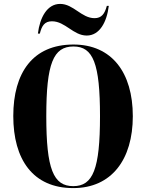

<svg xmlns="http://www.w3.org/2000/svg" viewBox="-20 -953 748 983"><path d="M424 -771C490 -771 527 -840 537 -923H527C516 -882 500 -860 464 -860C397 -860 356 -933 288 -933C221 -933 184 -863 174 -781H184C194 -822 209 -844 246 -844C314 -844 355 -771 424 -771ZM355 10C551 10 660 -136 660 -358C660 -582 552 -725 356 -725C148 -725 48 -581 48 -359C48 -137 148 10 355 10ZM355 0C253 0 217 -88 217 -358C217 -628 253 -715 356 -715C457 -715 492 -628 492 -358C492 -87 456 0 355 0Z"/></svg>

Font: Noto Serif Display Condensed ExtraBold
Style: Regular
Weight: 800
Width: 3
Designer: Monotype Design Team
Foundry: Monotype Imaging Inc.
Version: Version 2.009